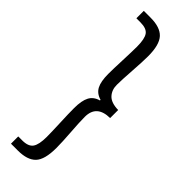

<svg xmlns="http://www.w3.org/2000/svg" viewBox="-288 -717 879 879"><g transform="rotate(45 151.5 -278.0)"><path d="M31 105H57Q96 105 110.5 84.5Q125 64 125 14Q125 -16 122.5 -74Q120 -132 120 -167Q120 -216 133.5 -241.5Q147 -267 179 -276V-280Q147 -289 133.5 -314.5Q120 -340 120 -389Q120 -420 122.5 -480.5Q125 -541 125 -570Q125 -620 111 -640Q97 -660 57 -660H31V-708H75Q137 -708 164.5 -678.5Q192 -649 192 -575Q192 -540 187.5 -476Q183 -412 183 -381Q183 -348 203 -326.5Q223 -305 269 -304V-252Q183 -251 183 -174Q183 -141 187.5 -79.5Q192 -18 192 19Q192 94 164.5 123Q137 152 75 152H31Z"/></g></svg>

Font: RibengUni
Style: Regular
Weight: 400
Designer: (1) Dr. Andrew Glass (Program Manager at Microsoft Corporation)
(2) Bivuti Chakma (Suz Moriz)
(3) Paul D. Hunt (Adobe Co
Foundry: Bivuti Chakma and Jyoti Chakma
Version: Version 1.2020